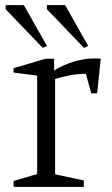

<svg xmlns="http://www.w3.org/2000/svg" viewBox="-20 -729 436 749"><path d="M33 0V-23L125 -50V-434L33 -446V-463L158 -500H191V-454Q226 -476 267.5 -488.5Q309 -501 347 -501Q355 -501 360.5 -501Q366 -501 373 -500L359 -365H336L315 -441Q281 -441 251 -435Q221 -429 195 -421V-49L307 -25V0ZM308 -542 163 -693V-709H234L324 -550ZM147 -542 2 -693V-709H73L163 -550Z"/></svg>

Font: Manuale Light
Style: Regular
Weight: 300
Designer: Eduardo Tunni / Pablo Cosgaya
Foundry: Eduardo Tunni / Pablo Cosgaya
Version: Version 1.002